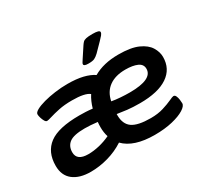

<svg xmlns="http://www.w3.org/2000/svg" viewBox="-143 -942 1266 1173"><g transform="rotate(-30 490.0 -355.5)"><path d="M192 7Q113 7 68 -28.5Q23 -64 23 -132Q23 -229 88.5 -278Q154 -327 302 -327Q323 -327 346 -326Q369 -325 394 -322Q407 -368 430 -404Q400 -429 308 -429Q255 -429 215 -420.5Q175 -412 149.5 -404Q124 -396 115 -396Q107 -396 100 -408Q93 -420 88.5 -435Q84 -450 84 -460Q84 -473 106.5 -485.5Q129 -498 166 -508Q203 -518 247 -524Q291 -530 334 -530Q398 -530 443 -519Q488 -508 517 -488Q553 -509 597 -519.5Q641 -530 694 -530Q782 -530 832 -507.5Q882 -485 903 -450.5Q924 -416 924 -381Q924 -297 856.5 -251.5Q789 -206 661 -206Q610 -206 572 -210.5Q534 -215 504 -220Q504 -217 504 -212Q504 -149 543 -121.5Q582 -94 673 -94Q723 -94 762 -106Q801 -118 826.5 -130Q852 -142 859 -142Q869 -142 874.5 -130Q880 -118 882 -102.5Q884 -87 884 -77Q884 -58 853 -38.5Q822 -19 767.5 -6Q713 7 643 7Q496 7 429 -62Q377 -28 315 -10.5Q253 7 192 7ZM639 -294Q800 -294 800 -369Q800 -401 768.5 -415Q737 -429 685 -429Q614 -429 570 -397Q526 -365 514 -304Q541 -299 575 -296.5Q609 -294 639 -294ZM152 -153Q152 -94 232 -94Q269 -94 309.5 -103.5Q350 -113 388 -131Q378 -162 378 -200Q378 -219 380 -236Q329 -242 291 -242Q213 -242 182.5 -219Q152 -196 152 -153ZM510 -573Q492 -573 484.5 -576.5Q477 -580 477 -586Q477 -592 481.5 -598.5Q486 -605 492 -615L538 -685Q546 -697 553 -704Q560 -711 575 -714.5Q590 -718 620 -718Q670 -718 670 -703Q670 -694 661 -683Q652 -672 637 -657L582 -601Q566 -586 552.5 -579.5Q539 -573 510 -573Z"/></g></svg>

Font: Asap Expanded Expanded SemiBold
Style: Italic
Weight: 600
Width: 7
Italic angle: -6°
Designer: Pablo Cosgaya
Foundry: Omnibus-Type
Version: Version 3.001; ttfautohint (v1.8.4.7-5d5b)